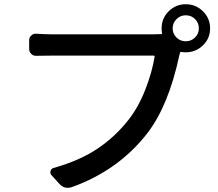

<svg xmlns="http://www.w3.org/2000/svg" viewBox="-20 -860 1040 916"><path d="M866.2 -663.1Q892.6 -663.1 910.6 -681.2Q928.7 -699.2 928.7 -724.6Q928.7 -751 910.6 -769Q892.6 -787.1 866.2 -787.1Q840.8 -787.1 822.3 -769Q803.7 -751 803.7 -724.6Q803.7 -699.2 821.8 -681.2Q839.8 -663.1 866.2 -663.1ZM226.6 -696.3H711.9Q736.3 -696.3 750 -697.3Q753.9 -698.2 752.9 -702.1Q751 -713.9 751 -724.6Q751 -772.5 784.7 -806.2Q818.4 -839.8 866.2 -839.8Q914.1 -839.8 948.2 -806.2Q982.4 -772.5 982.4 -724.6Q982.4 -676.8 948.2 -643.6Q914.1 -610.4 866.2 -610.4Q854.5 -610.4 843.8 -612.3Q839.8 -613.3 838.9 -608.4L835 -593.8Q784.2 -357.4 684.6 -226.6Q545.9 -46.9 321.3 33.2Q310.5 36.1 301.8 36.1Q281.2 36.1 264.6 18.6L225.6 -24.4Q217.8 -33.2 221.2 -44.4Q224.6 -55.7 235.4 -58.6Q360.4 -93.8 445.3 -150.9Q530.3 -208 592.8 -288.1Q640.6 -348.6 673.3 -432.6Q706.1 -516.6 717.8 -590.8Q717.8 -594.7 713.9 -594.7H226.6Q195.3 -594.7 153.3 -593.8Q139.6 -592.8 129.4 -602.5Q119.1 -612.3 119.1 -627V-668Q119.1 -681.6 129.4 -690.9Q139.6 -700.2 153.3 -699.2Q193.4 -696.3 226.6 -696.3Z"/></svg>

Font: Gen Jyuu Gothic L Monospace Medium
Style: Regular
Weight: 500
Designer: [Source Han Sans]
Ryoko NISHIZUKA  (kana & ideographs); Paul D. Hunt (Latin, Greek & Cyrillic); Wenlong ZHANG  (bopomofo
Version: Version 1.002.20150607